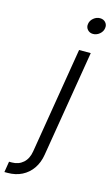

<svg xmlns="http://www.w3.org/2000/svg" viewBox="-235 -786 607 1040"><g transform="rotate(15 68.0 -265.5)"><path d="M124.5 -539.1H189.9L91.3 57.1Q84 102.5 61 135.5Q38.1 168.5 2.9 186.3Q-32.2 204.1 -77.6 204.1H-95.2L-85.4 143.6H-69.8Q-32.2 143.6 -6.3 120.8Q19.5 98.1 26.4 55.7ZM174.3 -642.6Q155.3 -642.6 143.3 -656.2Q131.3 -669.9 134.8 -689Q137.7 -708 154.1 -721.4Q170.4 -734.9 189.9 -734.9Q210 -734.9 221.7 -721.4Q233.4 -708 230 -689Q227.1 -669.9 210.7 -656.2Q194.3 -642.6 174.3 -642.6Z"/></g></svg>

Font: Inter 18pt Light
Style: Italic
Weight: 300
Italic angle: -9.3988°
Designer: Rasmus Andersson
Foundry: rsms
Version: Version 4.001;git-66647c0bb